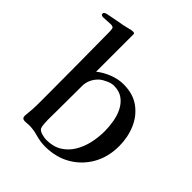

<svg xmlns="http://www.w3.org/2000/svg" viewBox="-213 -904 1035 1035"><g transform="rotate(45 305.0 -386.0)"><path d="M472 -284Q472 -318 466 -354.5Q460 -391 444.5 -422.5Q429 -454 402 -474Q375 -494 333 -494Q315 -494 290.5 -483Q266 -472 253 -460Q234 -442 223.5 -419.5Q213 -397 213 -371Q213 -322 212.5 -271.5Q212 -221 212 -171Q212 -160 211.5 -135Q211 -110 212.5 -86.5Q214 -63 218 -54Q225 -41 246.5 -35Q268 -29 282 -29Q334 -29 370.5 -51.5Q407 -74 429.5 -111.5Q452 -149 462 -194Q472 -239 472 -284ZM584 -283Q584 -201 548 -137Q512 -73 448.5 -36Q385 1 302 1Q267 1 230.5 -9.5Q194 -20 162 -20Q154 -20 146.5 -19Q139 -18 131 -18Q108 -18 108 -38Q108 -42 108.5 -45.5Q109 -49 109 -53Q114 -91 114 -135.5Q114 -180 114 -218Q114 -334 113 -450Q112 -566 111 -681Q111 -696 108.5 -706Q106 -716 87 -716Q73 -716 59.5 -714.5Q46 -713 32 -713Q26 -713 20.5 -715.5Q15 -718 15 -725Q15 -732 21.5 -735.5Q28 -739 33 -740Q59 -746 85.5 -750.5Q112 -755 138 -760Q150 -762 170 -767.5Q190 -773 200 -773Q212 -773 212 -764.5Q212 -756 212 -748V-479Q243 -504 284 -520Q325 -536 365 -536Q438 -536 486.5 -500.5Q535 -465 559.5 -407.5Q584 -350 584 -283Z"/></g></svg>

Font: Kaisei Decol Medium
Style: Regular
Weight: 500
Designer: Font-Kai, 金井和夫
Foundry: KAZUO KANAI
Version: Version 5.003